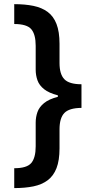

<svg xmlns="http://www.w3.org/2000/svg" viewBox="-20 -791 489 948"><path d="M382.3 -309.1Q310.5 -309.1 266.1 -320.3Q221.7 -331.5 197.8 -350.6Q173.8 -369.6 165 -394.5Q156.2 -419.4 156.2 -446.8V-564.9Q156.2 -621.1 134.5 -646.7Q112.8 -672.4 50.3 -672.4V-770.5Q103.5 -770.5 145 -762Q186.5 -753.4 215.3 -732.2Q244.1 -710.9 259 -672.6Q273.9 -634.3 273.9 -574.7V-480Q273.9 -424.3 297.9 -399.7Q321.8 -375 382.3 -375ZM50.3 137.7V39.6Q112.8 39.6 134.5 13.7Q156.2 -12.2 156.2 -68.4V-186Q156.2 -212.9 165 -237.8Q173.8 -262.7 197.8 -282.2Q221.7 -301.8 266.1 -313Q310.5 -324.2 382.3 -324.2V-258.3Q321.3 -257.8 297.6 -232.9Q273.9 -208 273.9 -152.3V-58.6Q273.9 1 259 39.3Q244.1 77.6 215.3 99.1Q186.5 120.6 145 129.2Q103.5 137.7 50.3 137.7ZM382.3 -258.3 265.6 -257.8V-375.5L382.3 -375Z"/></svg>

Font: Inter 17pt SemiBold
Style: Regular
Weight: 600
Version: Version 4.001;git-66647c0bb